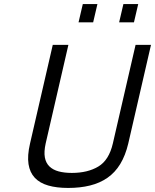

<svg xmlns="http://www.w3.org/2000/svg" viewBox="-20 -917 764 946"><path d="M205 -210Q196 -169 201 -141.5Q206 -114 223.5 -97Q241 -80 269 -72.5Q297 -65 334 -65Q412 -65 464.5 -96.5Q517 -128 536 -210L648 -696H724L612 -210Q598 -151 572.5 -109Q547 -67 509.5 -41Q472 -15 423.5 -3Q375 9 316 9Q259 9 217.5 -3Q176 -15 151.5 -41Q127 -67 120.5 -108.5Q114 -150 128 -210L240 -696H317ZM388 -897H460L439 -807H367ZM588 -897H661L640 -807H567Z"/></svg>

Font: Panefresco 400wt
Style: Italic
Weight: 400
Foundry: Campivisivi & Chank Co
Version: Version 1.001